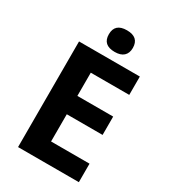

<svg xmlns="http://www.w3.org/2000/svg" viewBox="-218 -1017 995 1124"><g transform="rotate(30 280.0 -455.5)"><path d="M220 -838Q220 -911 301 -911Q382 -911 382 -838Q382 -803 361.5 -784Q341 -765 301 -765Q220 -765 220 -838ZM90 -714H501V-590H241V-433H483V-309H241V-125H501V0H90Z"/></g></svg>

Font: OpenSansMMV
Style: Bold
Weight: 700
Foundry: Ascender Corporation
Version: Version 4.001